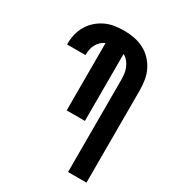

<svg xmlns="http://www.w3.org/2000/svg" viewBox="-180 -846 859 948"><g transform="rotate(30 250.0 -371.5)"><path d="M356 0V-525Q356 -542 354 -558.5Q352 -575 345.5 -591Q339 -607 328 -620.5Q317 -634 302 -642V-260H198V-644Q184 -638 173 -627.5Q162 -617 155 -604Q148 -591 145 -576Q142 -561 142 -546V-543H37V-549Q37 -576 43.5 -602.5Q50 -629 64 -652.5Q78 -676 98.5 -694Q119 -712 143.5 -723.5Q168 -735 195 -739Q222 -743 249 -743Q278 -743 306.5 -737.5Q335 -732 360.5 -719Q386 -706 406.5 -684.5Q427 -663 439.5 -637Q452 -611 456.5 -582.5Q461 -554 461 -525V0Z"/></g></svg>

Font: Iosevka Term Curly Extrabold
Style: Regular
Weight: 800
Designer: Belleve Invis
Foundry: Belleve Invis
Version: Version 32.3.0